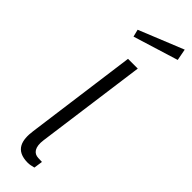

<svg xmlns="http://www.w3.org/2000/svg" viewBox="-327 -984 989 989"><g transform="rotate(45 167.0 -490.0)"><path d="M322 -982 78 -883 88 -843 334 -919ZM163 2C174 2 189 -1 204 -5L211 -53L183 -54C151 -55 130 -80 138 -138L220 -742H149L67 -133C57 -60 70 2 163 2Z"/></g></svg>

Font: United Sans Light
Style: Italic
Weight: 300
Italic angle: -8°
Designer: Pablo Impallari, Rodrigo Fuenzalida (Modified by Dan O. Williams)
Version: Version 1.000;PS 001.000;hotconv 1.0.88;makeotf.lib2.5.64775